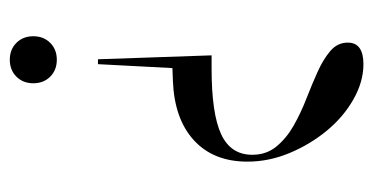

<svg xmlns="http://www.w3.org/2000/svg" viewBox="-205 -311 762 392"><g transform="rotate(-90 176.0 -115.0)"><path d="M251 -296 259 -64H232Q140 -64 98 -44.5Q56 -25 56 19Q56 48 73 68.5Q90 89 115.5 103.5Q141 118 170.5 129.5Q200 141 225.5 152.5Q251 164 268 178.5Q285 193 285 214Q285 246 241 246Q205 246 169 225.5Q133 205 105 171Q77 137 59.5 95Q42 53 42 9Q42 -60 85.5 -100Q129 -140 207 -143L233 -144L241 -296ZM298 -428Q298 -407 284.5 -393.5Q271 -380 250 -380Q229 -380 215.5 -393.5Q202 -407 202 -428Q202 -449 215.5 -462.5Q229 -476 250 -476Q271 -476 284.5 -462.5Q298 -449 298 -428Z"/></g></svg>

Font: Libre Caslon Display
Style: Regular
Weight: 400
Designer: Pablo Impallari, Rodrigo Fuenzalida
Foundry: Pablo Impallari, Rodrigo Fuenzalida
Version: Version 1.002; ttfautohint (v1.5)